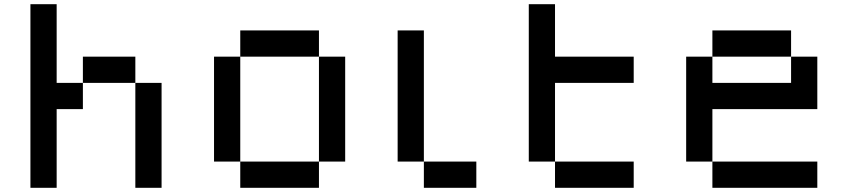

<svg xmlns="http://www.w3.org/2000/svg" viewBox="-20 -895 4040 915"><path d="M125 -875H250V-500H375V-375H250V0H125ZM375 -500V-625H625V-500ZM625 -500H750V0H625Z M1125 -750H1500V-625H1125ZM1500 -625H1625V-125H1500ZM1500 -125V0H1125V-125ZM1125 -125H1000V-625H1125Z M1875 -750H2000V-125H1875ZM2000 -125H2250V0H2000Z M2500 -875H2625V-625H3000V-500H2625V-125H2500ZM2625 -125H3000V0H2625Z M3375 -750H3750V-625H3375ZM3750 -625H3875V-375H3375V-125H3250V-625H3375V-500H3750ZM3375 -125H3875V0H3375Z"/></svg>

Font: Dogica Pixel
Style: Regular
Weight: 400
Designer: Roberto Mocci
Version: Version 001.000